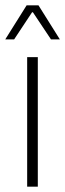

<svg xmlns="http://www.w3.org/2000/svg" viewBox="-24 -701 244 721"><path d="M78 0V-486.5H118V0ZM76 -681H120.5L200.5 -553.5V-553H167.5L99.5 -655H96.5L29 -553H-4V-553.5Z"/></svg>

Font: Anek Latin ExtraLight
Style: Regular
Weight: 250
Designer: Yesha Goshar
Foundry: Ek Type
Version: Version 1.003